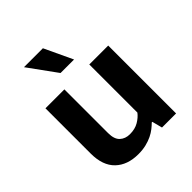

<svg xmlns="http://www.w3.org/2000/svg" viewBox="-196 -820 954 954"><g transform="rotate(-45 280.5 -343.0)"><path d="M368 -477H501V0H402L388 -54H384Q373 -43 358.5 -31.5Q344 -20 324.5 -10.5Q305 -1 280.5 5Q256 11 226 11Q149 11 104.5 -32Q60 -75 60 -159V-477H193V-170Q193 -127 213.5 -108Q234 -89 266 -89Q302 -89 327.5 -104Q353 -119 368 -139ZM129 -697H262L332 -548H237Z"/></g></svg>

Font: Ek Mukta
Style: Bold
Weight: 700
Designer: Girish Dalvi and Yashodeep Gholap
Foundry: Ek Type
Version: Version 2.538;PS 1.002;hotconv 16.6.51;makeotf.lib2.5.65220;